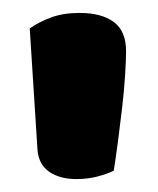

<svg xmlns="http://www.w3.org/2000/svg" viewBox="-20 -653 244 297"><path d="M156 -389Q146 -384 131 -380Q116 -376 98 -376Q73 -376 56.5 -387Q40 -398 38 -421L26 -609Q40 -619 59 -626Q78 -633 103 -633Q137 -633 156 -619Q175 -605 175 -574Q175 -560 173.5 -536.5Q172 -513 169 -487Q166 -461 162.5 -434.5Q159 -408 156 -389Z"/></svg>

Font: Baloo Paaji 2
Style: Bold
Weight: 700
Designer: Shuchita Grover, Noopur Datye and Ek Type
Foundry: Ek Type
Version: Version 1.640;hotconv 1.0.111;makeotfexe 2.5.65597; ttfautoh